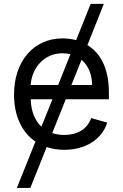

<svg xmlns="http://www.w3.org/2000/svg" viewBox="-20 -747 622 972"><path d="M422.6 -518.8Q446 -504.6 465.9 -483.1Q485.8 -461.6 500.4 -432.2Q514.9 -402.7 523.1 -364.9Q531.2 -327.1 531.2 -279.8V-244.3H312.9L244.3 -73.2Q273.1 -63.9 305.4 -63.9Q354.8 -63.9 390.3 -85.2Q425.8 -106.5 441.8 -149.1L522.7 -126.4Q513.1 -95.5 493.6 -70.1Q474.1 -44.7 446 -26.6Q418 -8.5 382.5 1.4Q346.9 11.4 305.4 11.4Q256.7 11.4 216.3 -2.5L133.5 204.5H65.3L159.4 -30.2Q107.2 -65.7 79.2 -126.8Q51.1 -187.9 51.1 -268.5Q51.1 -331.3 68.7 -383.5Q86.3 -435.7 118.6 -473.4Q150.9 -511 196.2 -531.8Q241.5 -552.6 296.9 -552.6Q313.9 -552.6 331.1 -550.4Q348.4 -548.3 365.4 -543.7L438.9 -727.3H505.7ZM336.6 -472.7Q327.4 -474.8 317.5 -476Q307.5 -477.3 296.9 -477.3Q261 -477.3 232.1 -464.1Q203.1 -451 182.4 -428.8Q161.6 -406.6 149.5 -377.7Q137.4 -348.7 135.3 -316.8H274.5ZM135.3 -244.3Q137.1 -197.8 151.1 -163.2Q165.1 -128.6 189.6 -105.8L245.4 -244.3ZM341.6 -316.8H446Q446 -356.9 432.2 -389.7Q418.3 -422.6 392.8 -444.2Z"/></svg>

Font: Fast_Sans-Dotted
Style: Regular
Weight: 400
Version: Version 3.018